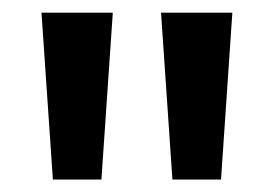

<svg xmlns="http://www.w3.org/2000/svg" viewBox="-20 -732 436 305"><path d="M141.1 -446.8H64L45.9 -711.9H159.2ZM331.1 -446.8H253.9L235.8 -711.9H349.1Z"/></svg>

Font: Creato Display Medium
Style: Regular
Weight: 500
Version: Version 1.000